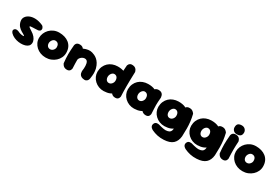

<svg xmlns="http://www.w3.org/2000/svg" viewBox="85 -1925 4896 3374"><g transform="rotate(30 2533.5 -238.5)"><path d="M208 -134Q250 -128 250 -137Q250 -146 215 -165Q199 -174 181 -184.5Q163 -195 145.5 -208.5Q128 -222 113 -240Q98 -258 86.5 -281.5Q75 -305 70 -336Q62 -383 86.5 -421Q111 -459 161 -481Q211 -503 280 -500Q349 -497 430 -461Q430 -461 436.5 -456.5Q443 -452 450.5 -442.5Q458 -433 463 -419.5Q468 -406 465 -388Q462 -374 453.5 -366Q445 -358 435 -354Q425 -350 417.5 -349Q410 -348 410 -348Q410 -348 406 -348Q402 -348 395 -347.5Q388 -347 377.5 -346.5Q367 -346 354.5 -345.5Q342 -345 327 -344.5Q312 -344 295 -343Q276 -342 264.5 -340Q253 -338 253 -331.5Q253 -325 268 -312.5Q283 -300 318 -279Q368 -249 398 -212.5Q428 -176 437 -138.5Q446 -101 431 -66Q419 -38 387 -20.5Q355 -3 311.5 2.5Q268 8 220.5 1.5Q173 -5 128.5 -24.5Q84 -44 52 -77Q52 -77 46.5 -84Q41 -91 35.5 -102Q30 -113 30.5 -126.5Q31 -140 43 -153Q54 -165 68.5 -168Q83 -171 97 -168.5Q111 -166 120 -162.5Q129 -159 129 -159Q129 -159 135 -156Q141 -153 152 -148.5Q163 -144 177.5 -140Q192 -136 208 -134Z M767 1Q709 1 659.5 -18Q610 -37 573.5 -70.5Q537 -104 516.5 -148Q496 -192 496 -242Q496 -292 515.5 -338.5Q535 -385 570.5 -421.5Q606 -458 654.5 -479Q703 -500 761 -500Q819 -500 870 -485Q921 -470 960 -439Q999 -408 1021 -361Q1043 -314 1043 -250Q1043 -200 1022 -154.5Q1001 -109 963 -74Q925 -39 875 -19Q825 1 767 1ZM763 -165Q780 -165 795.5 -172Q811 -179 823 -192Q835 -205 842 -221Q849 -237 849 -255Q849 -286 839 -305.5Q829 -325 811.5 -334.5Q794 -344 771 -344Q754 -344 739.5 -335.5Q725 -327 714 -313Q703 -299 696.5 -282Q690 -265 690 -247Q690 -223 699 -204.5Q708 -186 724.5 -175.5Q741 -165 763 -165Z M1517 -7Q1484 -16 1468 -34.5Q1452 -53 1447 -73Q1442 -93 1442.5 -107.5Q1443 -122 1443 -122Q1451 -172 1449 -222.5Q1447 -273 1430 -303Q1417 -324 1393.5 -329Q1370 -334 1344 -325Q1318 -316 1297 -294Q1277 -273 1270.5 -245.5Q1264 -218 1264 -192Q1264 -166 1262 -150Q1261 -129 1260.5 -119Q1260 -109 1260.5 -103Q1261 -97 1259 -86Q1259 -86 1258.5 -77.5Q1258 -69 1253 -57.5Q1248 -46 1234 -37Q1220 -28 1192 -26Q1170 -25 1152.5 -37.5Q1135 -50 1125 -62.5Q1115 -75 1115 -75Q1106 -87 1104 -99.5Q1102 -112 1102.5 -131.5Q1103 -151 1101 -183Q1095 -223 1094 -248Q1093 -273 1096.5 -291Q1100 -309 1109 -326.5Q1118 -344 1134 -368Q1157 -396 1191.5 -422Q1226 -448 1267 -466.5Q1308 -485 1351 -491Q1394 -497 1433 -486Q1455 -480 1483 -467.5Q1511 -455 1539.5 -431.5Q1568 -408 1592 -370Q1616 -332 1631 -276Q1642 -229 1642 -185Q1642 -141 1632 -76Q1632 -76 1629 -62Q1626 -48 1615 -31.5Q1604 -15 1581 -6Q1558 3 1517 -7ZM1189 -1Q1162 -3 1144 -13.5Q1126 -24 1115 -38Q1104 -52 1099.5 -62Q1095 -72 1095 -72Q1089 -126 1086.5 -168Q1084 -210 1084 -248.5Q1084 -287 1086.5 -332Q1089 -377 1094 -437Q1094 -437 1096.5 -447Q1099 -457 1107 -469.5Q1115 -482 1133 -491.5Q1151 -501 1181 -500Q1214 -499 1233 -486Q1252 -473 1261.5 -456.5Q1271 -440 1274 -427.5Q1277 -415 1277 -415Q1274 -367 1272.5 -328Q1271 -289 1271 -251Q1271 -213 1272 -169.5Q1273 -126 1276 -70Q1276 -70 1274 -59Q1272 -48 1264 -33.5Q1256 -19 1238.5 -9Q1221 1 1189 -1Z M1946 1Q1891 2 1843.5 -16.5Q1796 -35 1759.5 -69Q1723 -103 1703 -147.5Q1683 -192 1683 -242Q1684 -301 1704.5 -348Q1725 -395 1760.5 -428.5Q1796 -462 1843.5 -480Q1891 -498 1946 -499Q2032 -500 2088.5 -473.5Q2145 -447 2173 -391.5Q2201 -336 2201 -250Q2201 -200 2187.5 -155.5Q2174 -111 2144.5 -76.5Q2115 -42 2066 -21.5Q2017 -1 1946 1ZM1953 -167Q1970 -167 1985 -174.5Q2000 -182 2011.5 -195.5Q2023 -209 2030 -226Q2037 -243 2037 -262Q2037 -294 2027 -314Q2017 -334 2000.5 -344Q1984 -354 1962 -354Q1946 -354 1931.5 -345Q1917 -336 1906 -321.5Q1895 -307 1889 -289Q1883 -271 1883 -252Q1883 -228 1891.5 -208.5Q1900 -189 1916 -178Q1932 -167 1953 -167ZM2179 1Q2147 1 2126.5 -11.5Q2106 -24 2094.5 -41Q2083 -58 2078.5 -70.5Q2074 -83 2074 -83Q2070 -126 2067.5 -175.5Q2065 -225 2064 -277.5Q2063 -330 2064.5 -383.5Q2066 -437 2069 -489.5Q2072 -542 2076 -591Q2076 -591 2079 -601Q2082 -611 2091.5 -623.5Q2101 -636 2118.5 -644.5Q2136 -653 2166 -650Q2198 -647 2216.5 -633.5Q2235 -620 2244 -604Q2253 -588 2256 -576Q2259 -564 2259 -564Q2258 -526 2256.5 -479.5Q2255 -433 2254 -382Q2253 -331 2253 -277.5Q2253 -224 2254 -171Q2255 -118 2258 -69Q2258 -69 2256 -58.5Q2254 -48 2247 -34Q2240 -20 2224 -9.5Q2208 1 2179 1Z M2563 1Q2508 2 2460.5 -16.5Q2413 -35 2376.5 -69Q2340 -103 2320 -147.5Q2300 -192 2300 -242Q2301 -301 2321.5 -348Q2342 -395 2377.5 -428.5Q2413 -462 2460.5 -480Q2508 -498 2563 -499Q2649 -500 2705.5 -473.5Q2762 -447 2790 -391.5Q2818 -336 2818 -250Q2818 -200 2804.5 -155.5Q2791 -111 2761.5 -76.5Q2732 -42 2683 -21.5Q2634 -1 2563 1ZM2570 -167Q2587 -167 2602 -174.5Q2617 -182 2628.5 -195.5Q2640 -209 2647 -226Q2654 -243 2654 -262Q2654 -294 2644 -314Q2634 -334 2617.5 -344Q2601 -354 2579 -354Q2563 -354 2548.5 -345Q2534 -336 2523 -321.5Q2512 -307 2506 -289Q2500 -271 2500 -252Q2500 -228 2508.5 -208.5Q2517 -189 2533 -178Q2549 -167 2570 -167ZM2800 0Q2771 0 2752 -9Q2733 -18 2724 -27Q2715 -36 2715 -36Q2708 -109 2702 -177.5Q2696 -246 2696 -318Q2696 -390 2703 -470Q2703 -470 2712 -478.5Q2721 -487 2740.5 -495Q2760 -503 2791 -500Q2825 -497 2843 -481Q2861 -465 2867.5 -445.5Q2874 -426 2875 -411.5Q2876 -397 2876 -397Q2872 -346 2869.5 -311.5Q2867 -277 2867.5 -245Q2868 -213 2870 -173Q2872 -133 2875 -71Q2875 -71 2873.5 -60.5Q2872 -50 2865.5 -36Q2859 -22 2843.5 -11Q2828 0 2800 0Z M3290 214Q3220 218 3158 204.5Q3096 191 3042 165Q3042 165 3031 159Q3020 153 3007 140.5Q2994 128 2987.5 110Q2981 92 2989 68Q2997 44 3012 33.5Q3027 23 3043 21.5Q3059 20 3070.5 21.5Q3082 23 3082 23Q3117 32 3141 38.5Q3165 45 3186 48Q3207 51 3230 53Q3277 51 3302.5 37.5Q3328 24 3337.5 -2.5Q3347 -29 3346 -70Q3350 -138 3349.5 -186.5Q3349 -235 3345.5 -275Q3342 -315 3337.5 -357.5Q3333 -400 3328 -455Q3328 -455 3334.5 -466Q3341 -477 3358 -487.5Q3375 -498 3408 -498Q3441 -499 3463.5 -484Q3486 -469 3497 -454.5Q3508 -440 3508 -440Q3526 -366 3534 -299.5Q3542 -233 3542.5 -161.5Q3543 -90 3539 0Q3529 101 3469.5 154.5Q3410 208 3290 214ZM3181 1Q3126 2 3078.5 -16.5Q3031 -35 2994.5 -69Q2958 -103 2938 -147.5Q2918 -192 2918 -242Q2919 -301 2939.5 -348Q2960 -395 2995.5 -428.5Q3031 -462 3078.5 -480Q3126 -498 3181 -499Q3267 -500 3323.5 -473.5Q3380 -447 3408 -391.5Q3436 -336 3436 -250Q3436 -200 3422.5 -155.5Q3409 -111 3379.5 -76.5Q3350 -42 3301 -21.5Q3252 -1 3181 1ZM3188 -167Q3205 -167 3220 -174.5Q3235 -182 3246.5 -195.5Q3258 -209 3265 -226Q3272 -243 3272 -262Q3272 -294 3262 -314Q3252 -334 3235.5 -344Q3219 -354 3197 -354Q3181 -354 3166.5 -345Q3152 -336 3141 -321.5Q3130 -307 3124 -289Q3118 -271 3118 -252Q3118 -228 3126.5 -208.5Q3135 -189 3151 -178Q3167 -167 3188 -167Z M3956 214Q3886 218 3824 204.5Q3762 191 3708 165Q3708 165 3697 159Q3686 153 3673 140.5Q3660 128 3653.5 110Q3647 92 3655 68Q3663 44 3678 33.5Q3693 23 3709 21.5Q3725 20 3736.5 21.5Q3748 23 3748 23Q3783 32 3807 38.5Q3831 45 3852 48Q3873 51 3896 53Q3943 51 3968.5 37.5Q3994 24 4003.5 -2.5Q4013 -29 4012 -70Q4016 -138 4015.5 -186.5Q4015 -235 4011.5 -275Q4008 -315 4003.5 -357.5Q3999 -400 3994 -455Q3994 -455 4000.5 -466Q4007 -477 4024 -487.5Q4041 -498 4074 -498Q4107 -499 4129.5 -484Q4152 -469 4163 -454.5Q4174 -440 4174 -440Q4192 -366 4200 -299.5Q4208 -233 4208.5 -161.5Q4209 -90 4205 0Q4195 101 4135.5 154.5Q4076 208 3956 214ZM3847 1Q3792 2 3744.5 -16.5Q3697 -35 3660.5 -69Q3624 -103 3604 -147.5Q3584 -192 3584 -242Q3585 -301 3605.5 -348Q3626 -395 3661.5 -428.5Q3697 -462 3744.5 -480Q3792 -498 3847 -499Q3933 -500 3989.5 -473.5Q4046 -447 4074 -391.5Q4102 -336 4102 -250Q4102 -200 4088.5 -155.5Q4075 -111 4045.5 -76.5Q4016 -42 3967 -21.5Q3918 -1 3847 1ZM3854 -167Q3871 -167 3886 -174.5Q3901 -182 3912.5 -195.5Q3924 -209 3931 -226Q3938 -243 3938 -262Q3938 -294 3928 -314Q3918 -334 3901.5 -344Q3885 -354 3863 -354Q3847 -354 3832.5 -345Q3818 -336 3807 -321.5Q3796 -307 3790 -289Q3784 -271 3784 -252Q3784 -228 3792.5 -208.5Q3801 -189 3817 -178Q3833 -167 3854 -167Z M4355 -1Q4328 -3 4310 -13.5Q4292 -24 4281 -38Q4270 -52 4265.5 -62Q4261 -72 4261 -72Q4255 -126 4252.5 -168Q4250 -210 4250 -248.5Q4250 -287 4252.5 -332Q4255 -377 4260 -437Q4260 -437 4262.5 -447Q4265 -457 4273 -469.5Q4281 -482 4299 -491.5Q4317 -501 4347 -500Q4380 -499 4399 -486Q4418 -473 4427.5 -456.5Q4437 -440 4440 -427.5Q4443 -415 4443 -415Q4440 -367 4438.5 -328Q4437 -289 4437 -251Q4437 -213 4438 -169.5Q4439 -126 4442 -70Q4442 -70 4440 -59Q4438 -48 4430 -33.5Q4422 -19 4404.5 -9Q4387 1 4355 -1ZM4354 -511Q4310 -510 4283.5 -536.5Q4257 -563 4257 -600Q4257 -653 4283 -672.5Q4309 -692 4353 -692Q4397 -692 4423.5 -664.5Q4450 -637 4450 -600Q4450 -576 4442 -556Q4434 -536 4413 -524Q4392 -512 4354 -511Z M4761 1Q4703 1 4653.5 -18Q4604 -37 4567.5 -70.5Q4531 -104 4510.5 -148Q4490 -192 4490 -242Q4490 -292 4509.5 -338.5Q4529 -385 4564.5 -421.5Q4600 -458 4648.5 -479Q4697 -500 4755 -500Q4813 -500 4864 -485Q4915 -470 4954 -439Q4993 -408 5015 -361Q5037 -314 5037 -250Q5037 -200 5016 -154.5Q4995 -109 4957 -74Q4919 -39 4869 -19Q4819 1 4761 1ZM4757 -165Q4774 -165 4789.5 -172Q4805 -179 4817 -192Q4829 -205 4836 -221Q4843 -237 4843 -255Q4843 -286 4833 -305.5Q4823 -325 4805.5 -334.5Q4788 -344 4765 -344Q4748 -344 4733.5 -335.5Q4719 -327 4708 -313Q4697 -299 4690.5 -282Q4684 -265 4684 -247Q4684 -223 4693 -204.5Q4702 -186 4718.5 -175.5Q4735 -165 4757 -165Z"/></g></svg>

Font: Sour Gummy Black
Style: Regular
Weight: 900
Designer: Stefie Justprince
Foundry: Eifetstype
Version: Version 1.000